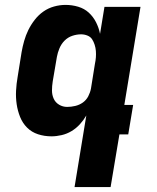

<svg xmlns="http://www.w3.org/2000/svg" viewBox="-20 -548 640 783"><path d="M254 -112Q270 -112 287 -116Q304 -120 318 -130Q332 -140 340 -155.5Q348 -171 351 -187L367 -287Q370 -301 371 -314Q372 -327 371 -340Q370 -353 366 -365.5Q362 -378 355.5 -388Q349 -398 336.5 -403Q324 -408 311 -408Q293 -408 275 -402Q257 -396 243.5 -382.5Q230 -369 222.5 -351Q215 -333 212 -316L195 -216Q192 -197 192 -179Q192 -161 199 -145.5Q206 -130 221 -121Q236 -112 254 -112ZM284 215 332 -77Q321 -58 306 -41.5Q291 -25 272 -13.5Q253 -2 231.5 3Q210 8 190 8Q161 8 135 -0.5Q109 -9 90.5 -27.5Q72 -46 62 -71Q52 -96 48 -123Q44 -150 45.5 -178.5Q47 -207 52 -235L68 -335Q72 -358 78.5 -381Q85 -404 95.5 -425.5Q106 -447 121.5 -467Q137 -487 157 -501Q177 -515 200.5 -521.5Q224 -528 247 -528Q274 -528 299 -520.5Q324 -513 342 -496.5Q360 -480 371.5 -457.5Q383 -435 388 -410L406 -520H553L487 -120H523L503 0H467L431 215Z"/></svg>

Font: Iosevka Heavy Extended Oblique
Style: Regular
Weight: 900
Width: 7
Italic angle: -9°
Monospace: yes
Designer: Belleve Invis
Foundry: Belleve Invis
Version: Version 32.5.0; ttfautohint (v1.8.4)